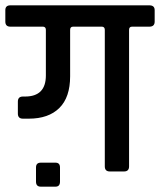

<svg xmlns="http://www.w3.org/2000/svg" viewBox="-44 -643 600 720"><path d="M-5 -623H516Q536 -623 536 -605V-562Q536 -543 516 -543H451Q440 -543 440 -531V-19Q440 0 421 0H368Q349 0 349 -19V-531Q349 -542 339 -543H230Q219 -543 219 -531V-357Q219 -278 178.5 -238Q138 -198 64 -198H42Q23 -198 23 -217V-262Q23 -281 42 -281H50Q128 -281 128 -360V-531Q128 -542 118 -543H-5Q-24 -543 -24 -562V-605Q-24 -623 -5 -623ZM181 -15V38Q181 57 164 57H109Q91 57 91 38V-15Q91 -33 109 -33H164Q181 -33 181 -15Z"/></svg>

Font: Rajdhani SemiBold
Style: Regular
Weight: 600
Designer: Satya Rajpurohit, Jyotish Sonowal
Foundry: Indian Type Foundry
Version: Version 1.201 February 1, 2022